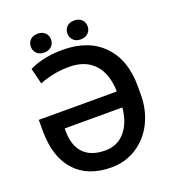

<svg xmlns="http://www.w3.org/2000/svg" viewBox="-153 -975 997 1102"><g transform="rotate(-20 345.5 -423.5)"><path d="M39.6 0ZM305.2 -720.7Q461.4 -720.7 550.5 -629.9Q639.6 -539.1 639.6 -377.9V-325.7Q639.6 -231.4 600.6 -153.8Q561.5 -76.2 491.9 -33Q422.4 10.3 339.8 9.8Q197.3 9.8 118.4 -76.2Q39.6 -162.1 39.6 -322.8V-389.6H516.1Q513.7 -499 459.2 -557.6Q404.8 -616.2 305.2 -616.2Q223.6 -616.2 149.9 -590.8L124.5 -581.5L100.6 -678.2L113.8 -684.6Q194.8 -720.7 305.2 -720.7ZM339.8 -93.8Q413.1 -93.8 459.5 -147Q505.9 -200.2 514.6 -292.5H162.6V-277.3Q162.6 -187 208 -140.4Q253.4 -93.8 339.8 -93.8ZM140.1 -799.3Q140.1 -823.7 156.5 -840.3Q172.9 -856.9 201.7 -856.9Q230.5 -856.9 247.1 -840.3Q263.7 -823.7 263.7 -799.3Q263.7 -774.9 247.1 -758.3Q230.5 -741.7 201.7 -741.7Q172.9 -741.7 156.5 -758.3Q140.1 -774.9 140.1 -799.3ZM363.3 -798.8Q363.3 -823.2 379.6 -839.8Q396 -856.4 424.8 -856.4Q453.6 -856.4 470.2 -839.8Q486.8 -823.2 486.8 -798.8Q486.8 -774.4 470.2 -757.8Q453.6 -741.2 424.8 -741.2Q396 -741.2 379.6 -757.8Q363.3 -774.4 363.3 -798.8Z"/></g></svg>

Font: Roboto Medium
Style: Regular
Weight: 500
Designer: Google
Version: Version 2.134; 2016; ttfautohint (v1.6)